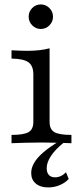

<svg xmlns="http://www.w3.org/2000/svg" viewBox="-20 -640 362 858"><path d="M31.5 0V-37.1Q86.3 -37.1 107.7 -49.6Q129 -62.1 129 -95.2V-307.3Q129 -345.2 107.7 -361.3Q86.3 -377.4 31.5 -378.2V-415.3Q48.4 -414.5 66.1 -413.7Q83.9 -412.9 102.4 -412.9Q130.6 -412.9 155.6 -415.7Q180.6 -418.5 201.6 -424.2V-95.2Q201.6 -62.1 223 -49.6Q244.4 -37.1 299.2 -37.1V0Q286.3 -0.8 264.1 -1.2Q241.9 -1.6 216.1 -2.4Q190.3 -3.2 165.3 -3.2Q127.4 -3.2 89.1 -2Q50.8 -0.8 31.5 0ZM195.2 197.6Q160.5 197.6 139.9 180.2Q119.4 162.9 119.4 133.1Q119.4 110.5 132.7 87.5Q146 64.5 173.8 40.7Q201.6 16.9 244.4 -8.9H268.5Q269.4 -5.6 267.7 -4.8Q266.1 -4 263.7 -1.6Q227.4 27.4 208.1 56.5Q188.7 85.5 188.7 111.3Q188.7 131.5 198.4 141.9Q208.1 152.4 225.8 152.4Q253.2 152.4 275 129.8L287.1 159.7Q271 177.4 246.4 187.5Q221.8 197.6 195.2 197.6ZM162.1 -510.5Q140.3 -510.5 124.2 -526.6Q108.1 -542.7 108.1 -565.3Q108.1 -587.9 123.8 -604Q139.5 -620.2 162.1 -620.2Q184.7 -620.2 200.8 -604Q216.9 -587.9 216.9 -565.3Q216.9 -542.7 200.8 -526.6Q184.7 -510.5 162.1 -510.5Z"/></svg>

Font: Playfair 9pt Light
Style: Regular
Weight: 300
Designer: Claus Eggers Sørensen
Foundry: Claus Eggers Sørensen
Version: Version 2.001;gftools[0.9.30]